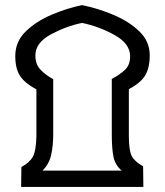

<svg xmlns="http://www.w3.org/2000/svg" viewBox="-20 -734 648 754"><path d="M543 0 542 -81Q509 -99 497.5 -121Q486 -143 486 -201V-384Q532 -408 550 -437.5Q568 -467 568 -517Q568 -571 528 -610Q488 -649 427 -675Q366 -701 302 -714Q244 -702 183.5 -676.5Q123 -651 81.5 -611Q40 -571 40 -514Q40 -464 59 -435.5Q78 -407 123 -383V-201Q122 -143 109.5 -119.5Q97 -96 64 -78L63 0ZM189 -207V-423Q158 -440 138.5 -461Q119 -482 119 -516Q119 -566 179 -598.5Q239 -631 302 -644Q367 -631 429 -597Q491 -563 491 -513Q491 -479 471 -460Q451 -441 419 -424V-206Q419 -148 426 -116.5Q433 -85 458 -64H147Q173 -90 181 -126Q189 -162 189 -207Z"/></svg>

Font: Noto Sans Arabic Condensed
Style: Regular
Weight: 400
Width: 3
Designer: Nadine Chahine
Foundry: Monotype Imaging Inc.
Version: 1.001